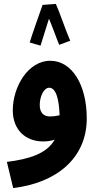

<svg xmlns="http://www.w3.org/2000/svg" viewBox="-20 -726 505 976"><path d="M264 -706 195 -701 196 -700C183 -663 140 -542 131 -510L186 -494C192 -513 213 -580 229 -631C248 -587 271 -520 281 -498L337 -519C317 -563 282 -667 264 -706ZM47 230C265 204 421 80 421 -124C421 -296 345 -417 236 -417C124 -418 45 -286 45 -165C45 -65 111 -7 199 -7C221 -7 240 -10 258 -16C217 56 127 83 15 97ZM182 -192C182 -238 204 -280 230 -280C264 -280 280 -224 283 -140C266 -136 250 -134 234 -134C203 -134 182 -152 182 -192Z"/></svg>

Font: Noto Sans Arabic UI XCn XBd
Style: Regular
Weight: 800
Width: 2
Designer: Monotype Design Team, Nadine Chahine and Nizar Qandah
Foundry: Monotype Imaging Inc.
Version: Version 2.010